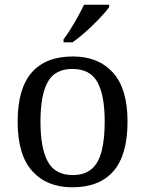

<svg xmlns="http://www.w3.org/2000/svg" viewBox="-20 -786 617 816"><path d="M287 10Q179 10 117 -59Q55 -128 55 -269Q55 -409 114.5 -477.5Q174 -546 290 -546Q398 -546 460 -477.5Q522 -409 522 -269Q522 -128 462.5 -59Q403 10 287 10ZM289 -42Q339 -42 369 -67.5Q399 -93 412 -144Q425 -195 425 -269Q425 -381 394 -437Q363 -493 288 -493Q213 -493 182.5 -437Q152 -381 152 -269Q152 -157 183 -99.5Q214 -42 289 -42ZM250 -619Q265 -638 281 -664Q297 -690 312 -717Q327 -744 337 -766H444V-756Q435 -743 417 -723Q399 -703 376.5 -681Q354 -659 331 -639.5Q308 -620 288 -606H250Z"/></svg>

Font: Noto Serif Bengali
Style: Regular
Weight: 400
Designer: Juan Bruce, Universal Thirst, Indian Type Foundry and the Monotype Design Team.
Foundry: Monotype Imaging Inc.
Version: Version 2.003